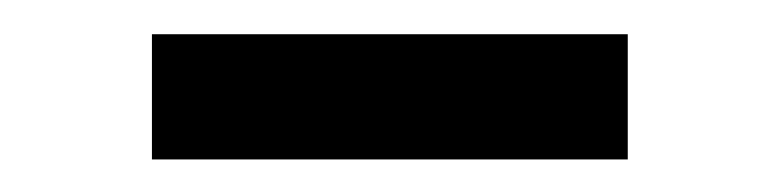

<svg xmlns="http://www.w3.org/2000/svg" viewBox="-20 -330 467 115"><path d="M71 -234.5V-309.5H356V-234.5Z"/></svg>

Font: Mohave Light
Style: Regular
Weight: 400
Version: Version 2.003